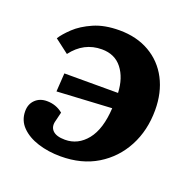

<svg xmlns="http://www.w3.org/2000/svg" viewBox="-103 -643 773 763"><g transform="rotate(20 284.0 -261.5)"><path d="M162 -113Q154 -86 169.5 -70Q185 -54 222 -54Q277 -54 314 -100Q351 -146 356 -236L125 -223L130 -301H357Q354 -364 323.5 -403Q293 -442 238 -442Q162 -442 113 -377L54 -422Q67 -443 95.5 -470Q124 -497 169.5 -517Q215 -537 278 -537Q351 -537 405.5 -505.5Q460 -474 489.5 -417.5Q519 -361 519 -287Q519 -201 483 -133Q447 -65 382 -25.5Q317 14 228 14Q176 14 132 0Q88 -14 61.5 -41Q35 -68 35 -107Q35 -137 54 -155.5Q73 -174 103 -174Q142 -174 171 -150Z"/></g></svg>

Font: Literata 7pt
Style: Bold Italic
Weight: 700
Italic angle: -2°
Designer: Latin by Veronika Burian and Jose Scaglione. Greek by Irene Vlachou. Cyrillic by Vera Evstafieva
Foundry: TypeTogether
Version: Version 3.002